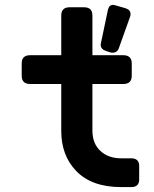

<svg xmlns="http://www.w3.org/2000/svg" viewBox="-20 -762 626 782"><path d="M441.4 -742.2Q443.8 -742.2 452.1 -739.7L489.3 -729Q511.7 -722.7 511.7 -705.1Q511.7 -699.2 509.8 -693.8L463.9 -565.4Q457.5 -547.4 438 -547.4Q433.1 -547.4 428.7 -548.8L412.1 -554.2Q390.1 -561.5 390.1 -579.6Q390.1 -581.5 391.1 -586.4L419.4 -721.2Q423.8 -742.2 441.4 -742.2ZM473.6 0Q353 0 289.6 -66.4Q229.5 -129.4 229.5 -228.5V-419.9H102.5Q68.4 -419.9 68.4 -453.6V-503.4Q68.4 -537.1 102.5 -537.1H229.5V-698.7Q229.5 -732.4 263.7 -732.4H322.3Q356.4 -732.4 356.4 -698.7V-537.1H482.4Q516.6 -537.1 516.6 -503.4V-453.6Q516.6 -419.9 482.4 -419.9H356.4V-230Q356.4 -177.2 389.2 -147Q421.4 -117.2 473.6 -117.2H514.6Q546.9 -117.2 546.9 -85.9V-31.2Q546.9 0 514.6 0Z"/></svg>

Font: Simply Mono
Style: Bold
Weight: 700
Designer: Wojciech Kalinowski "wmk69" (wmk69@o2.pl)
Foundry: Wojciech Kalinowski "wmk69" (wmk69@o2.pl)
Version: Version 1.0.0